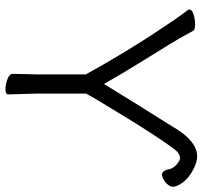

<svg xmlns="http://www.w3.org/2000/svg" viewBox="-40 -710 758 719"><g transform="rotate(90 339.5 -350.0)"><path d="M360 -345Q339 -310 330 -293V-107L333 -1Q333 9 314 9Q295 9 275.5 1.5Q256 -6 256 -19L258 -108V-292Q162 -466 52 -626Q31 -656 23 -666Q15 -676 15 -679Q15 -690 33.5 -695.5Q52 -701 71 -701Q90 -701 94 -695Q102 -682 111 -664.5Q120 -647 144.5 -607Q169 -567 211.5 -498.5Q254 -430 294 -360Q383 -505 437 -590Q445 -603 452 -614Q497 -693 545 -706Q574 -715 612 -695.5Q650 -676 667 -649Q684 -622 676.5 -607.5Q669 -593 652.5 -583.5Q636 -574 627 -578.5Q618 -583 614 -600Q610 -626 581 -642Q567 -649 550 -636Q538 -627 488.5 -552Q439 -477 360 -345Z"/></g></svg>

Font: LXGW WenKai Lite
Style: Regular
Weight: 400
Designer: LXGW / Fontworks Inc.
Foundry: LXGW / Fontworks Inc.
Version: Version 1.511; March 25, 2025